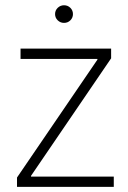

<svg xmlns="http://www.w3.org/2000/svg" viewBox="-20 -724 497 744"><path d="M45.9 0V-36.1L357.4 -492.7V-495.6H59.6V-535.6H410.6V-498L100.1 -42.5V-39.6H420.9V0ZM228 -635.3Q213.9 -635.3 203.6 -645.3Q193.4 -655.3 193.4 -669.4Q193.4 -683.6 203.6 -693.6Q213.9 -703.6 228 -703.6Q242.7 -703.6 252.7 -693.6Q262.7 -683.6 262.7 -669.4Q262.7 -655.3 252.7 -645.3Q242.7 -635.3 228 -635.3Z"/></svg>

Font: Inter Display Extra Light
Style: Regular
Weight: 200
Designer: Rasmus Andersson
Foundry: rsms
Version: Version 4.000;git-4fc901f